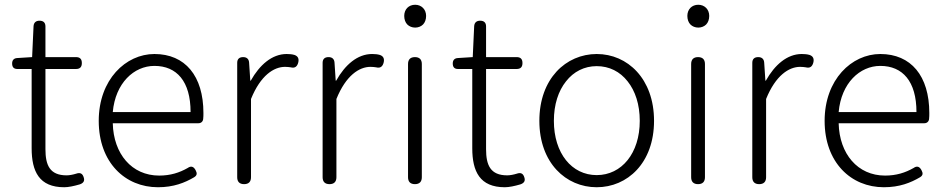

<svg xmlns="http://www.w3.org/2000/svg" viewBox="-20 -774 3968 807"><path d="M171 -315V-484H247H299C316 -484 324 -492 324 -509C324 -526 316 -534 299 -534H171V-663C171 -679 162 -687 146 -687C131 -687 122 -679 121 -664L115 -534L52 -530C38 -529 31 -521 31 -507C31 -492 38 -484 53 -484H113V-151C113 -53 145 13 250 13C268 13 291 8 315 1C330 -4 337 -13 332 -28C327 -45 317 -50 300 -44C287 -40 272 -37 260 -37C189 -37 171 -80 171 -147Z M737 -256H814C825 -256 833 -263 834 -274C835 -282 835 -291 835 -299C835 -455 758 -547 629 -547C509 -547 395 -440 395 -266C395 -91 506 13 644 13C710 13 757 -6 796 -29C809 -37 809 -46 802 -59C794 -74 783 -78 769 -68C734 -48 696 -36 649 -36C534 -36 457 -127 454 -256H643ZM699 -303H617H454C465 -425 543 -497 629 -497C723 -497 781 -432 781 -303Z M1035 -179V-358C1075 -457 1131 -493 1178 -493C1187 -493 1195 -492 1202 -491C1220 -486 1230 -495 1234 -513C1237 -528 1232 -538 1218 -543C1208 -546 1197 -547 1185 -547C1123 -547 1071 -501 1034 -435H1032L1027 -511C1026 -526 1017 -534 1002 -534C986 -534 977 -526 977 -510V-267V-29C977 -10 987 0 1006 0C1025 0 1035 -10 1035 -29Z M1394 -179V-358C1434 -457 1490 -493 1537 -493C1546 -493 1554 -492 1561 -491C1579 -486 1589 -495 1593 -513C1596 -528 1591 -538 1577 -543C1567 -546 1556 -547 1544 -547C1482 -547 1430 -501 1393 -435H1391L1386 -511C1385 -526 1376 -534 1361 -534C1345 -534 1336 -526 1336 -510V-267V-29C1336 -10 1346 0 1365 0C1384 0 1394 -10 1394 -29Z M1695 -267V-29C1695 -10 1705 0 1724 0C1743 0 1753 -10 1753 -29V-267V-505C1753 -524 1743 -534 1724 -534C1705 -534 1695 -524 1695 -505ZM1692 -671C1700 -663 1712 -658 1725 -658C1738 -658 1750 -663 1758 -671C1766 -679 1771 -692 1771 -707C1771 -735 1751 -754 1725 -754C1698 -754 1679 -735 1679 -707C1679 -692 1684 -679 1692 -671Z M2023 -315V-484H2099H2151C2168 -484 2176 -492 2176 -509C2176 -526 2168 -534 2151 -534H2023V-663C2023 -679 2014 -687 1998 -687C1983 -687 1974 -679 1973 -664L1967 -534L1904 -530C1890 -529 1883 -521 1883 -507C1883 -492 1890 -484 1905 -484H1965V-151C1965 -53 1997 13 2102 13C2120 13 2143 8 2167 1C2182 -4 2189 -13 2184 -28C2179 -45 2169 -50 2152 -44C2139 -40 2124 -37 2112 -37C2041 -37 2023 -80 2023 -147Z M2319 -473C2275 -425 2247 -355 2247 -266C2247 -89 2359 13 2488 13C2617 13 2729 -89 2729 -266C2729 -355 2701 -425 2657 -473C2613 -521 2553 -547 2488 -547C2424 -547 2363 -521 2319 -473ZM2359 -432C2391 -473 2436 -496 2488 -496C2541 -496 2586 -473 2618 -432C2650 -392 2669 -335 2669 -266C2669 -130 2593 -38 2488 -38C2383 -38 2308 -130 2308 -266C2308 -335 2327 -392 2359 -432Z M2885 -267V-29C2885 -10 2895 0 2914 0C2933 0 2943 -10 2943 -29V-267V-505C2943 -524 2933 -534 2914 -534C2895 -534 2885 -524 2885 -505ZM2882 -671C2890 -663 2902 -658 2915 -658C2928 -658 2940 -663 2948 -671C2956 -679 2961 -692 2961 -707C2961 -735 2941 -754 2915 -754C2888 -754 2869 -735 2869 -707C2869 -692 2874 -679 2882 -671Z M3200 -179V-358C3240 -457 3296 -493 3343 -493C3352 -493 3360 -492 3367 -491C3385 -486 3395 -495 3399 -513C3402 -528 3397 -538 3383 -543C3373 -546 3362 -547 3350 -547C3288 -547 3236 -501 3199 -435H3197L3192 -511C3191 -526 3182 -534 3167 -534C3151 -534 3142 -526 3142 -510V-267V-29C3142 -10 3152 0 3171 0C3190 0 3200 -10 3200 -29Z M3788 -256H3865C3876 -256 3884 -263 3885 -274C3886 -282 3886 -291 3886 -299C3886 -455 3809 -547 3680 -547C3560 -547 3446 -440 3446 -266C3446 -91 3557 13 3695 13C3761 13 3808 -6 3847 -29C3860 -37 3860 -46 3853 -59C3845 -74 3834 -78 3820 -68C3785 -48 3747 -36 3700 -36C3585 -36 3508 -127 3505 -256H3694ZM3750 -303H3668H3505C3516 -425 3594 -497 3680 -497C3774 -497 3832 -432 3832 -303Z"/></svg>

Font: GenSenRounded2 TW L
Style: Regular
Weight: 300
Version: Version 2.100;PS 2.1;hotconv 16.6.51;makeotf.lib2.5.65220 DE